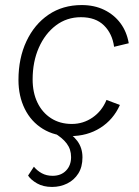

<svg xmlns="http://www.w3.org/2000/svg" viewBox="-20 -529 551 759"><path d="M258 9Q196 9 149.5 -19.5Q103 -48 78 -98.5Q53 -149 53 -213Q53 -299 84.5 -366Q116 -433 172 -471Q228 -509 303 -509Q353 -509 392 -490Q431 -471 456 -437.5Q481 -404 489 -358L431 -344Q424 -396 391 -428.5Q358 -461 300 -461Q244 -461 201 -428.5Q158 -396 133.5 -340.5Q109 -285 109 -215Q109 -163 128 -123.5Q147 -84 182 -61.5Q217 -39 264 -39Q309 -39 346 -64.5Q383 -90 401 -134L454 -114Q428 -56 376.5 -23.5Q325 9 258 9ZM193 -4 228 -19Q264 0 285 27.5Q306 55 306 93Q306 131 289.5 157Q273 183 245.5 196.5Q218 210 186 210Q151 210 126.5 196Q102 182 91 165L114 130Q127 146 145.5 156Q164 166 188 166Q221 166 241 145.5Q261 125 261 92Q261 61 243.5 38Q226 15 193 -4Z"/></svg>

Font: Kantumruy Pro Light
Style: Italic
Weight: 300
Italic angle: -13°
Version: Version 1.002